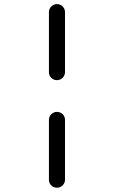

<svg xmlns="http://www.w3.org/2000/svg" viewBox="-20 -750 540 910"><path d="M211.9 101.6V-181.6Q211.9 -197.3 223.1 -208.5Q234.4 -219.7 250 -219.7Q265.6 -219.7 276.9 -209Q288.1 -198.2 288.1 -181.6V101.6Q288.1 117.2 276.9 128.4Q265.6 139.6 250 139.6Q234.4 139.6 223.1 128.9Q211.9 118.2 211.9 101.6ZM211.9 -408.2V-692.4Q211.9 -708 223.1 -719.2Q234.4 -730.5 250 -730.5Q265.6 -730.5 276.9 -719.2Q288.1 -708 288.1 -692.4V-408.2Q288.1 -392.6 276.9 -381.3Q265.6 -370.1 250 -370.1Q234.4 -370.1 223.1 -380.9Q211.9 -391.6 211.9 -408.2Z"/></svg>

Font: Rounded Mgen+ 2m regular
Style: Regular
Weight: 400
Designer: [Source Han Sans]
Ryoko NISHIZUKA  (kana & ideographs); Paul D. Hunt (Latin, Greek & Cyrillic); Wenlong ZHANG  (bopomofo
Version: Version 1.059.20150602